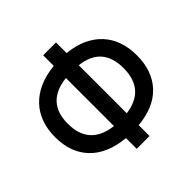

<svg xmlns="http://www.w3.org/2000/svg" viewBox="-200 -945 1164 1164"><g transform="rotate(-45 382.0 -363.0)"><path d="M330 -54Q184 -68 107 -148.5Q30 -229 30 -362Q30 -428 49.5 -482Q69 -536 107 -576Q145 -616 201 -641Q257 -666 330 -673V-764H440V-673Q511 -666 565.5 -641Q620 -616 657 -576Q694 -536 713 -482Q732 -428 732 -362Q732 -229 657 -148.5Q582 -68 440 -55V38H330ZM440 -157Q620 -181 620 -365Q620 -548 440 -569ZM330 -569Q142 -548 142 -365Q142 -180 330 -157Z"/></g></svg>

Font: Oxford Sans SemiBold
Style: Regular
Weight: 600
Designer: Matt McInerney, Pablo Impallari, Rodrigo Fuenzalida
Foundry: Matt McInerney, Pablo Impallari, Rodrigo Fuenzalida
Version: Version 3.000g; ttfautohint (v1.5) -l 8 -r 28 -G 28 -x 14 -D